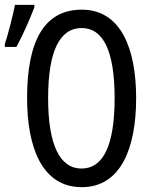

<svg xmlns="http://www.w3.org/2000/svg" viewBox="-22 -764 632 794"><path d="M-2 -570H46C73 -619 101 -685 120 -733V-744H40C35 -715 9 -612 -2 -582ZM541 -358C541 -563 478 -724 316 -724C166 -724 90 -603 90 -359C90 -156 151 10 316 10C478 10 541 -152 541 -358ZM177 -358C177 -549 223 -648 316 -648C406 -648 452 -551 452 -358C452 -163 405 -67 315 -67C225 -67 177 -166 177 -358Z"/></svg>

Font: Noto Sans UI Condensed
Style: Regular
Weight: 400
Width: 3
Designer: Monotype Design Team
Foundry: Monotype Imaging Inc.
Version: Version 1.901